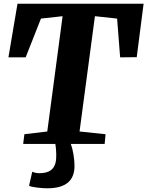

<svg xmlns="http://www.w3.org/2000/svg" viewBox="-20 -767 785 1023"><path d="M103.5 0H274.9C277.8 18.1 280.8 45.4 279.3 75.2C276.4 137.7 239.7 155.8 189.9 155.8C174.8 155.8 160.2 152.3 151.9 147.9L134.8 222.7C145.5 230.5 205.6 236.3 231.4 236.3C337.9 236.3 377 189.5 377 116.2C377 79.6 368.2 27.8 357.4 0H537.6L542.5 -51.8L403.8 -66.4L485.8 -680.7L604 -668L620.1 -461.4L708.5 -462.4L745.1 -747.1H73.2L24.9 -461.4H116.7L198.2 -668L313.5 -680.7L231.9 -66.4L109.9 -51.8Z"/></svg>

Font: Merriweather
Style: Heavy Italic
Weight: 900
Italic angle: -7.5°
Designer: Eben Sorkin
Foundry: Eben Sorkin
Version: Version 1.001